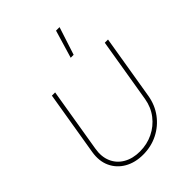

<svg xmlns="http://www.w3.org/2000/svg" viewBox="-212 -833 945 945"><g transform="rotate(-45 261.0 -360.5)"><path d="M220.7 7.8Q165 7.8 123.8 -15.9Q82.5 -39.6 63 -81.8Q43.5 -124 52.7 -179.7L108.4 -515.6H130.9L75.2 -179.7Q66.9 -130.4 83.3 -93Q99.6 -55.7 135.5 -35.2Q171.4 -14.6 220.7 -14.6Q270.5 -14.6 312.7 -35.2Q355 -55.7 383.8 -93Q412.6 -130.4 420.9 -179.7L476.6 -515.6H499L443.4 -179.7Q434.1 -124 402.6 -81.8Q371.1 -39.6 324 -15.9Q276.9 7.8 220.7 7.8ZM305.7 -582 349.1 -727.5H373.5L326.2 -582Z"/></g></svg>

Font: Inter Display Thin
Style: Italic
Weight: 100
Italic angle: -9.39999°
Designer: Rasmus Andersson
Foundry: rsms
Version: Version 4.000;git-a52131595